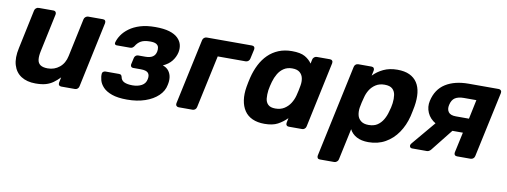

<svg xmlns="http://www.w3.org/2000/svg" viewBox="-59 -849 3586 1357"><g transform="rotate(10 1733.5 -170.0)"><path d="M199 10Q137 10 96 -16.5Q55 -43 40 -93.5Q25 -144 41 -216L100 -495Q102 -506 110.5 -513Q119 -520 130 -520H236Q246 -520 251.5 -513Q257 -506 255 -495L197 -222Q189 -185 192 -160Q195 -135 213 -122.5Q231 -110 266 -110Q314 -110 350 -139.5Q386 -169 397 -222L455 -495Q457 -506 466 -513Q475 -520 485 -520H591Q602 -520 607 -513Q612 -506 610 -495L510 -25Q508 -14 500 -7Q492 0 481 0H383Q372 0 366.5 -7Q361 -14 363 -25L371 -64Q349 -41 325.5 -24Q302 -7 272.5 1.5Q243 10 199 10Z M856 10Q789 10 747 -5Q705 -20 683 -43.5Q661 -67 654 -93Q647 -119 649 -140Q649 -148 656.5 -153.5Q664 -159 671 -159H769Q780 -159 784.5 -154.5Q789 -150 791 -142Q795 -117 817 -106.5Q839 -96 877 -96Q915 -96 942.5 -111Q970 -126 976 -158Q982 -187 968.5 -202.5Q955 -218 915 -218H860Q850 -218 845.5 -224.5Q841 -231 842 -240L853 -289Q855 -298 862.5 -304.5Q870 -311 879 -311H931Q965 -311 984 -323.5Q1003 -336 1008 -362Q1011 -378 1008 -392Q1005 -406 991 -414.5Q977 -423 947 -423Q905 -423 881.5 -410Q858 -397 843 -371Q837 -363 830.5 -359Q824 -355 813 -355H718Q710 -355 706 -360Q702 -365 704 -373Q711 -400 729.5 -427.5Q748 -455 780 -478.5Q812 -502 857.5 -516Q903 -530 965 -530Q1027 -530 1066.5 -518Q1106 -506 1128 -484.5Q1150 -463 1156.5 -437Q1163 -411 1157 -382Q1149 -347 1126.5 -318.5Q1104 -290 1064 -272Q1092 -263 1107 -243Q1122 -223 1125.5 -197.5Q1129 -172 1122 -142Q1114 -98 1078 -63.5Q1042 -29 985 -9.5Q928 10 856 10Z M1225 0Q1215 0 1209 -7Q1203 -14 1205 -25L1306 -495Q1308 -506 1316.5 -513Q1325 -520 1335 -520H1660Q1671 -520 1676.5 -513Q1682 -506 1680 -495L1665 -427Q1663 -416 1654.5 -409Q1646 -402 1635 -402H1435L1354 -25Q1352 -14 1344 -7Q1336 0 1325 0Z M1842 10Q1792 10 1755.5 -6.5Q1719 -23 1698 -54.5Q1677 -86 1670.5 -129.5Q1664 -173 1673 -226Q1676 -245 1679.5 -260.5Q1683 -276 1687 -294Q1700 -346 1722 -389Q1744 -432 1776 -463.5Q1808 -495 1850.5 -512.5Q1893 -530 1946 -530Q2008 -530 2040 -511.5Q2072 -493 2090 -466L2096 -495Q2098 -506 2106.5 -513Q2115 -520 2125 -520H2220Q2231 -520 2236.5 -513Q2242 -506 2240 -495L2140 -25Q2138 -14 2130 -7Q2122 0 2111 0H2016Q2005 0 1999.5 -7Q1994 -14 1996 -25L2003 -59Q1973 -29 1937 -9.5Q1901 10 1842 10ZM1899 -110Q1937 -110 1963.5 -127Q1990 -144 2006.5 -170Q2023 -196 2031 -226Q2036 -245 2040 -264Q2044 -283 2047 -301Q2052 -329 2047 -353.5Q2042 -378 2023.5 -394Q2005 -410 1969 -410Q1934 -410 1909 -393.5Q1884 -377 1868 -350Q1852 -323 1843 -291Q1839 -276 1835 -260Q1831 -244 1829 -229Q1825 -197 1827.5 -170Q1830 -143 1847 -126.5Q1864 -110 1899 -110Z M2272 190Q2261 190 2256 183Q2251 176 2253 165L2394 -495Q2396 -506 2404 -513Q2412 -520 2423 -520H2518Q2529 -520 2534.5 -513Q2540 -506 2538 -495L2530 -457Q2560 -489 2603 -509.5Q2646 -530 2703 -530Q2755 -530 2790 -513.5Q2825 -497 2845 -466.5Q2865 -436 2870 -393Q2875 -350 2866 -296Q2863 -277 2859 -260Q2855 -243 2851 -223Q2834 -155 2798 -102.5Q2762 -50 2709 -20Q2656 10 2588 10Q2537 10 2503 -8.5Q2469 -27 2453 -59L2405 165Q2403 176 2394 183Q2385 190 2375 190ZM2568 -110Q2607 -110 2631.5 -126.5Q2656 -143 2672 -170Q2688 -197 2696 -229Q2701 -244 2704.5 -260Q2708 -276 2710 -291Q2714 -323 2710 -350Q2706 -377 2688 -393.5Q2670 -410 2632 -410Q2595 -410 2568.5 -393Q2542 -376 2526 -350Q2510 -324 2503 -294Q2498 -276 2493.5 -257Q2489 -238 2486 -219Q2482 -191 2487.5 -166.5Q2493 -142 2513 -126Q2533 -110 2568 -110Z M3223 0Q3212 0 3206.5 -7Q3201 -14 3203 -25L3235 -172H3143L3144 -177Q3079 -177 3035.5 -202Q2992 -227 2974 -268Q2956 -309 2966 -353Q2985 -438 3050 -479Q3115 -520 3216 -520H3431Q3441 -520 3447 -513Q3453 -506 3451 -495L3350 -25Q3348 -14 3339.5 -7Q3331 0 3321 0ZM2900 0Q2891 0 2886.5 -6Q2882 -12 2883 -20Q2884 -23 2885.5 -27Q2887 -31 2891 -35L3039 -211L3174 -190L3035 -15Q3030 -9 3022.5 -4.5Q3015 0 3007 0ZM3166 -277H3260L3289 -415H3200Q3159 -415 3136 -400Q3113 -385 3105 -348Q3098 -317 3112.5 -297Q3127 -277 3166 -277Z"/></g></svg>

Font: Rubik Light SemiBold
Style: Italic
Weight: 600
Italic angle: -12°
Version: Version 2.104